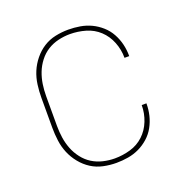

<svg xmlns="http://www.w3.org/2000/svg" viewBox="-102 -623 704 726"><g transform="rotate(-20 250.0 -260.0)"><path d="M247 8Q221 8 195 2.5Q169 -3 147 -17Q125 -31 108 -52Q91 -73 81 -97Q71 -121 67.5 -147.5Q64 -174 64 -200V-320Q64 -346 67.5 -372.5Q71 -399 81 -423Q91 -447 108 -468Q125 -489 147 -503Q169 -517 195 -522.5Q221 -528 247 -528Q271 -528 294.5 -524Q318 -520 339 -510Q360 -500 378 -484Q396 -468 407.5 -447Q419 -426 424.5 -403Q430 -380 430 -356V-355H411V-356Q411 -388 399 -418.5Q387 -449 364 -470.5Q341 -492 310 -501Q279 -510 247 -510Q224 -510 200.5 -504.5Q177 -499 157 -486.5Q137 -474 122 -454.5Q107 -435 98.5 -413Q90 -391 86.5 -367.5Q83 -344 83 -320V-200Q83 -176 86.5 -152.5Q90 -129 98.5 -107Q107 -85 122 -65.5Q137 -46 157 -33.5Q177 -21 200.5 -15.5Q224 -10 247 -10Q279 -10 310 -19Q341 -28 364 -49.5Q387 -71 399 -101.5Q411 -132 411 -164V-165H430V-164Q430 -140 424.5 -117Q419 -94 407.5 -73Q396 -52 378 -36Q360 -20 339 -10Q318 0 294.5 4Q271 8 247 8Z"/></g></svg>

Font: Iosevka Term Curly Thin
Style: Regular
Weight: 100
Designer: Belleve Invis
Foundry: Belleve Invis
Version: Version 32.3.0